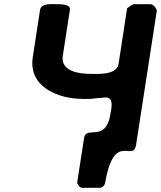

<svg xmlns="http://www.w3.org/2000/svg" viewBox="-20 -727 771 920"><path d="M589 -687 548 -420C539 -365 442 -373 414 -373C361 -373 269 -384 281 -460L315 -680C320 -710 258 -707 246 -707C230 -707 177 -712 172 -680L137 -453C115 -310 259 -253 378 -253H412C420 -254 479 -260 487 -260C528 -260 513 -205 509 -180C488 -43 392 -126 383 -67L350 147C349 156 363 173 373 173H460C470 173 480 162 483 153C527 -105 618 55 632 -33L731 -673C733 -685 714 -707 702 -707H622C615 -707 592 -689 589 -687Z"/></svg>

Font: Asimov Print
Style: CIt
Weight: 500
Designer: Google
Version: Version 2.000980: 2014